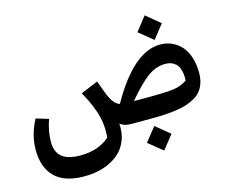

<svg xmlns="http://www.w3.org/2000/svg" viewBox="-124 -857 1535 1291"><g transform="rotate(-15 643.0 -211.5)"><path d="M1080.1 -601.1 1003.9 -504.9 905.8 -585 981.9 -682.1ZM1030.8 -465.8Q1073.7 -465.8 1110.6 -449.7Q1147.5 -433.6 1175.5 -403.1Q1203.6 -372.6 1219.7 -324Q1235.8 -275.4 1235.8 -213.9Q1235.8 -174.3 1225.3 -143.1Q1214.8 -111.8 1196.8 -89.6Q1178.7 -67.4 1149.7 -51.3Q1120.6 -35.2 1089.1 -25.4Q1057.6 -15.6 1014.6 -9.8Q971.7 -3.9 930.7 -2Q889.6 0 836.9 0H702.1Q657.7 0 628.9 -22.9Q629.9 -16.1 629.9 1Q629.9 52.2 612.8 95Q595.7 137.7 566.2 167.7Q536.6 197.8 496.1 218.5Q455.6 239.3 409.2 249Q362.8 258.8 312 258.8Q173.8 258.8 106.9 191.9Q40 125 40 2Q40 -100.6 94.2 -202.1L181.2 -175.8Q152.8 -98.6 152.8 -20Q152.8 46.4 193.6 81.3Q234.4 116.2 324.2 116.2Q445.8 116.2 525.9 47.9Q531.2 -1.5 525.4 -49.8Q519.5 -98.1 503.4 -143.1Q487.3 -188 473.1 -217.5Q459 -247.1 438 -285.2L558.1 -335Q594.7 -232.4 608.9 -206.1Q633.3 -160.6 667 -149.9Q844.2 -465.8 1030.8 -465.8ZM1134.8 -187Q1136.7 -223.1 1130.6 -250.2Q1124.5 -277.3 1114 -292.2Q1103.5 -307.1 1087.9 -316.4Q1072.3 -325.7 1058.3 -328.4Q1044.4 -331.1 1028.8 -331.1Q966.3 -331.1 907.5 -288.6Q848.6 -246.1 763.2 -144H851.1Q984.9 -144 1037.6 -150.9Q1090.3 -157.7 1134.8 -187ZM774.9 149.9 852.1 53.2 950.2 133.8 874 230Z"/></g></svg>

Font: FiraGO SemiBold
Style: Italic
Weight: 600
Italic angle: -8°
Designer: bBox Type GmbH
Foundry: bBox Type GmbH
Version: Version 1.001;PS 001.001;hotconv 1.0.88;makeotf.lib2.5.64775